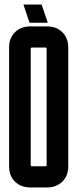

<svg xmlns="http://www.w3.org/2000/svg" viewBox="-20 -820 340 844"><path d="M280 -89Q280 -47 254 -21.5Q228 4 186 4H114Q72 4 46 -21.5Q20 -47 20 -89V-611Q20 -653 46 -678.5Q72 -704 114 -704H186Q228 -704 254 -678.5Q280 -653 280 -611ZM120 -611Q115 -611 115 -606V-94Q115 -89 120 -89H180Q185 -89 185 -94V-606Q185 -611 180 -611ZM163 -800 190 -720H110L83 -800Z"/></svg>

Font: Karantina
Style: Regular
Weight: 400
Designer: Rony Koch
Foundry: Rony Koch
Version: Version 1.000; ttfautohint (v1.8.3)